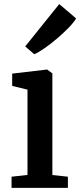

<svg xmlns="http://www.w3.org/2000/svg" viewBox="-20 -902 386 922"><path d="M35.5 0V-53.5L112 -62V-471.5L38.5 -489.5V-548.5L204.5 -568H206.5L231.5 -549.5V-61.5L306 -53.5V0ZM144 -642 101 -679 264.5 -882.5 345.5 -813.5Q334.5 -794.5 309.8 -769Q285 -743.5 254.2 -717.2Q223.5 -691 194.5 -670.8Q165.5 -650.5 145.5 -642Z"/></svg>

Font: Merriweather SemiBold
Style: Regular
Weight: 600
Version: Version 2.100